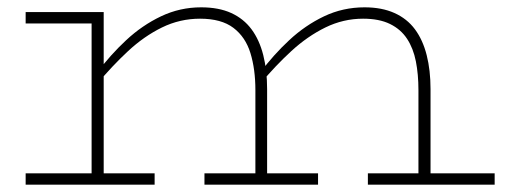

<svg xmlns="http://www.w3.org/2000/svg" viewBox="-20 -504 1381 524"><path d="M50 -440V-471H263V-440ZM230 0V-471H263V0ZM50 0V-31H402V0ZM677 0V-258Q677 -315 663.5 -359Q650 -403 617 -428Q584 -453 526 -453Q471 -453 422 -429Q373 -405 329.5 -364.5Q286 -324 246 -276V-307Q281 -354 324.5 -394.5Q368 -435 419.5 -459.5Q471 -484 529 -484Q577 -484 611 -468.5Q645 -453 666.5 -424Q688 -395 698.5 -353.5Q709 -312 709 -261V0ZM538 0V-31H848V0ZM1122 0V-258Q1122 -301 1115 -336.5Q1108 -372 1091 -398Q1074 -424 1044.5 -438.5Q1015 -453 971 -453Q917 -453 868 -429Q819 -405 775 -364.5Q731 -324 691 -276V-307Q726 -354 769.5 -394.5Q813 -435 864.5 -459.5Q916 -484 975 -484Q1022 -484 1056.5 -468.5Q1091 -453 1112.5 -424Q1134 -395 1144.5 -353.5Q1155 -312 1155 -261V0ZM984 0V-31H1330V0Z"/></svg>

Font: BioRhyme SemiExpanded ExtraLight
Style: Regular
Weight: 250
Width: 6
Designer: Aoife Mooney
Foundry: Aoife Mooney Type
Version: Version 1.600;gftools[0.9.33]